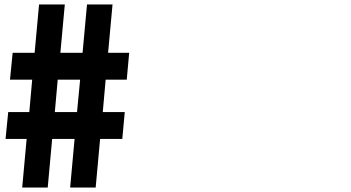

<svg xmlns="http://www.w3.org/2000/svg" viewBox="-20 -845 1581 865"><path d="M215 -219H316L296 0H411L431 -219H531L542 -340H443L456 -486H551L562 -607H467L487 -825H372L352 -607H252L272 -825H156L136 -607H37L25 -486H125L112 -340H17L5 -219H100L80 0H195ZM327 -340H227L240 -486H341Z"/></svg>

Font: Poland Can Into
Style: Bold
Weight: 700
Foundry: Cannot Into Space Fonts
Version: Version 0.99